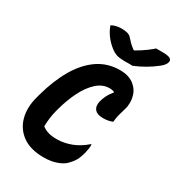

<svg xmlns="http://www.w3.org/2000/svg" viewBox="-226 -1094 1143 1248"><g transform="rotate(30 346.0 -469.5)"><path d="M295 20Q195 20 135.5 -23Q76 -66 57 -137Q38 -208 61 -293L68 -319Q102 -443 155 -533Q208 -623 280 -671.5Q352 -720 443 -720Q484 -720 513.5 -708.5Q543 -697 562 -677Q585 -655 594.5 -626Q604 -597 604 -568.5Q604 -540 597 -519Q585 -480 579.5 -457Q574 -434 572 -407Q542 -394 502 -394Q456 -394 438 -417Q420 -440 430 -480Q435 -499 445.5 -521.5Q456 -544 481 -576Q466 -584 442 -584Q391 -584 348 -545Q305 -506 272.5 -441Q240 -376 219 -298L214 -279Q206 -248 202.5 -220Q199 -192 198 -157Q219 -141 245 -133Q271 -125 311 -125Q361 -125 415 -145Q469 -165 518 -208H524Q524 -182 516 -148Q505 -103 491 -79Q477 -55 453 -31Q431 -9 389.5 5.5Q348 20 295 20ZM499 -785H435Q400 -785 378 -792Q356 -799 332 -818Q267 -870 242 -941Q274 -959 316 -959Q342 -959 360.5 -954Q379 -949 392 -934Q404 -920 417 -907Q430 -894 453 -877H459Q502 -902 529.5 -922.5Q557 -943 575 -959H620Q664 -959 679 -950.5Q694 -942 692 -928Q691 -917 682.5 -904Q674 -891 655 -876Q586 -821 499 -785Z"/></g></svg>

Font: Recursive Mn Csl St XBd
Style: Italic
Weight: 800
Italic angle: -15°
Monospace: yes
Version: Version 1.079;hotconv 1.0.112;makeotfexe 2.5.65598; ttfautoh